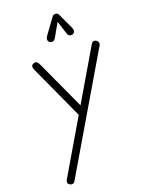

<svg xmlns="http://www.w3.org/2000/svg" viewBox="-228 -1411 1142 1514"><g transform="rotate(-20 342.5 -654.5)"><path d="M80 -9.5Q70.5 -16.5 69.5 -26.8Q68.5 -37 75.5 -49L339 -497L130 -953.5Q122.5 -970 125.2 -982.5Q128 -995 144 -1000.5Q162.5 -1007.5 172.5 -997.5Q182.5 -987.5 189 -973.5L377.5 -563L625 -983.5Q634.5 -999.5 644.2 -1002.8Q654 -1006 665.5 -1000.5Q681 -992 684.2 -979.2Q687.5 -966.5 678.5 -951.5L127.5 -16.5Q121.5 -6.5 113.2 -3.2Q105 0 96.5 -2Q88 -4 80 -9.5ZM511 -1110Q496 -1105 484.5 -1111.2Q473 -1117.5 469 -1131.5L433 -1243.5L370 -1132.5Q357.5 -1111 342.2 -1110.2Q327 -1109.5 317.5 -1117Q306.5 -1127.5 307 -1140.5Q307.5 -1153.5 315.5 -1165L408.5 -1293Q417 -1305.5 425.2 -1307Q433.5 -1308.5 441 -1308.5Q445.5 -1308.5 453 -1304Q460.5 -1299.5 464 -1291L523.5 -1162.5Q534 -1139.5 528.2 -1126.5Q522.5 -1113.5 511 -1110Z"/></g></svg>

Font: Edu NSW ACT Hand Pre
Style: Regular
Weight: 400
Designer: Tina and Corey Anderson, Eben Sorkin, Mirko Velimirovic
Foundry: Sorkin Type Co.
Version: Version 2.000